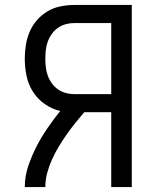

<svg xmlns="http://www.w3.org/2000/svg" viewBox="-20 -755 640 775"><path d="M80 0Q80 -43 94 -84.5Q108 -126 127.5 -164Q147 -202 171.5 -237.5Q196 -273 223 -307Q189 -315 160 -335.5Q131 -356 112.5 -385.5Q94 -415 87 -449.5Q80 -484 80 -518Q80 -546 84.5 -574Q89 -602 100 -627.5Q111 -653 130 -674.5Q149 -696 173 -710Q197 -724 225 -729.5Q253 -735 281 -735H512V0H429V-302H320Q301 -280 283 -257.5Q265 -235 248.5 -211.5Q232 -188 217 -163Q202 -138 190 -111.5Q178 -85 170.5 -57Q163 -29 163 0ZM281 -375H429V-662H281Q263 -662 246 -657.5Q229 -653 214.5 -643Q200 -633 189.5 -618.5Q179 -604 173 -587.5Q167 -571 165 -553.5Q163 -536 163 -518Q163 -501 165 -483.5Q167 -466 173 -449.5Q179 -433 189.5 -418.5Q200 -404 214.5 -394Q229 -384 246 -379.5Q263 -375 281 -375Z"/></svg>

Font: Zed Mono Extended
Style: Regular
Weight: 400
Width: 7
Monospace: yes
Designer: Belleve Invis
Foundry: Belleve Invis
Version: Version 1.0.0; ttfautohint (v1.8.4)